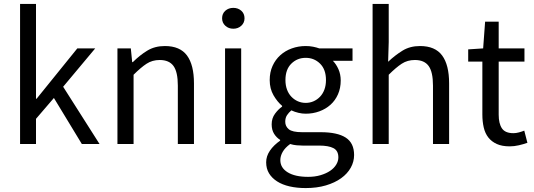

<svg xmlns="http://www.w3.org/2000/svg" viewBox="-20 -732 2714 976"><path d="M82 0V-712H163V-230H166L373 -486H464L301 -291L486 0H396L254 -234L163 -128V0Z M577 0V-486H645L652 -416H655Q690 -451 728.5 -474.5Q767 -498 818 -498Q895 -498 930.5 -450Q966 -402 966 -308V0H884V-297Q884 -366 862 -396.5Q840 -427 792 -427Q754 -427 725 -408Q696 -389 659 -352V0Z M1124 0V-486H1206V0ZM1166 -586Q1142 -586 1125.5 -601Q1109 -616 1109 -639Q1109 -663 1125.5 -677.5Q1142 -692 1166 -692Q1190 -692 1206.5 -677.5Q1223 -663 1223 -639Q1223 -616 1206.5 -601Q1190 -586 1166 -586Z M1534 224Q1489 224 1452 215.5Q1415 207 1388.5 190Q1362 173 1347.5 149Q1333 125 1333 93Q1333 62 1352 34Q1371 6 1404 -17V-21Q1386 -32 1373.5 -51.5Q1361 -71 1361 -100Q1361 -131 1378 -154Q1395 -177 1414 -190V-194Q1390 -214 1370.5 -247.5Q1351 -281 1351 -325Q1351 -365 1365.5 -397Q1380 -429 1405 -451.5Q1430 -474 1463.5 -486Q1497 -498 1534 -498Q1554 -498 1571.5 -494.5Q1589 -491 1603 -486H1772V-423H1672Q1689 -406 1700.5 -380Q1712 -354 1712 -323Q1712 -284 1698 -252.5Q1684 -221 1660 -199.5Q1636 -178 1603.5 -166Q1571 -154 1534 -154Q1516 -154 1497 -158.5Q1478 -163 1461 -171Q1448 -160 1439 -146.5Q1430 -133 1430 -113Q1430 -90 1448 -75Q1466 -60 1516 -60H1610Q1695 -60 1737.5 -32.5Q1780 -5 1780 56Q1780 90 1763 120.5Q1746 151 1714 174Q1682 197 1636.5 210.5Q1591 224 1534 224ZM1534 -209Q1555 -209 1573.5 -217Q1592 -225 1606.5 -240Q1621 -255 1629 -276.5Q1637 -298 1637 -325Q1637 -379 1607 -408.5Q1577 -438 1534 -438Q1491 -438 1461 -408.5Q1431 -379 1431 -325Q1431 -298 1439 -276.5Q1447 -255 1461.5 -240Q1476 -225 1494.5 -217Q1513 -209 1534 -209ZM1546 167Q1581 167 1609.5 158.5Q1638 150 1658 136.5Q1678 123 1689 105Q1700 87 1700 68Q1700 34 1675 21Q1650 8 1602 8H1518Q1504 8 1487.5 6.5Q1471 5 1455 0Q1429 19 1417 40Q1405 61 1405 82Q1405 121 1442.5 144Q1480 167 1546 167Z M1874 0V-712H1956V-518L1953 -418Q1988 -451 2026 -474.5Q2064 -498 2115 -498Q2192 -498 2227.5 -450Q2263 -402 2263 -308V0H2181V-297Q2181 -366 2159 -396.5Q2137 -427 2089 -427Q2051 -427 2022 -408Q1993 -389 1956 -352V0Z M2571 12Q2532 12 2505.5 0Q2479 -12 2462.5 -33Q2446 -54 2439 -84Q2432 -114 2432 -150V-419H2360V-481L2436 -486L2446 -622H2515V-486H2646V-419H2515V-149Q2515 -104 2531.5 -79.5Q2548 -55 2590 -55Q2603 -55 2618 -59Q2633 -63 2645 -68L2661 -6Q2641 1 2617.5 6.5Q2594 12 2571 12Z"/></svg>

Font: Source Sans Pro
Style: Regular
Weight: 400
Designer: Paul D. Hunt
Foundry: Adobe Systems Incorporated
Version: Version 2.021;PS 2.000;hotconv 1.0.86;makeotf.lib2.5.63406